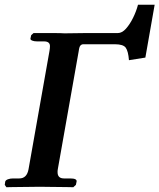

<svg xmlns="http://www.w3.org/2000/svg" viewBox="-22 -785 670 807"><path d="M259 -645 336 -646H473Q491 -646 507.5 -664.5Q524 -683 537.5 -710.5Q551 -738 558 -765H628L589 -543L520 -532Q517 -570 506.5 -584.5Q496 -599 461 -599H328Q321 -599 316 -593.5Q311 -588 309 -571L221 -74Q220 -70 220 -66.5Q220 -63 220 -61Q220 -35 247 -35H273Q302 -35 300 -22L297 -8L286 2Q286 2 269.5 1.5Q253 1 229 1Q205 1 181.5 0.5Q158 0 145 0Q130 0 107 0.5Q84 1 60.5 1Q37 1 21 1.5Q5 2 5 2L-2 -8L0 -22Q2 -28 11.5 -31.5Q21 -35 33 -35H59Q91 -35 98 -74L186 -571Q187 -577 187.5 -582Q188 -587 188 -591Q188 -611 163 -611H134Q121 -611 113 -614.5Q105 -618 106 -623L109 -637L119 -646Q172 -646 203.5 -646Q235 -646 246 -645Z"/></svg>

Font: Libertinus Serif Semibold Italic
Style: Regular
Weight: 600
Italic angle: -11.5°
Designer: Philipp H. Poll, Khaled Hosny
Foundry: Caleb Maclennan
Version: Version 7.051;RELEASE